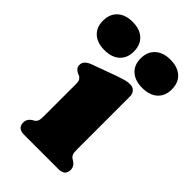

<svg xmlns="http://www.w3.org/2000/svg" viewBox="-255 -782 861 861"><g transform="rotate(45 176.0 -351.0)"><path d="M284.5 -458V-123.5Q284.5 -101 288 -92.2Q291.5 -83.5 298.5 -78.5L307 -73.5Q329.5 -59.5 329.5 -36.5Q329.5 0 288 0H70.5Q28.5 0 28.5 -36.5Q28.5 -59.5 51 -73.5L60 -78.5Q67 -83.5 70.5 -92.2Q74 -101 74 -123.5V-324.5Q74 -343.5 68.8 -350.8Q63.5 -358 55.5 -362.5L46.5 -365.5Q36 -371 30 -378.2Q24 -385.5 24 -398Q24 -423 59.5 -437L178.5 -480.5Q202 -488.5 216.2 -492.5Q230.5 -496.5 247.5 -496.5Q264 -496.5 274.2 -485.5Q284.5 -474.5 284.5 -458ZM56.5 -523Q11 -523 -15.2 -546.5Q-41.5 -570 -41.5 -612Q-41.5 -654.5 -15.2 -678.5Q11 -702.5 56.5 -702.5Q102.5 -702.5 128.5 -678.5Q154.5 -654.5 154.5 -612Q154.5 -570.5 128.5 -546.8Q102.5 -523 56.5 -523ZM296 -523Q250.5 -523 224 -546.5Q197.5 -570 197.5 -612Q197.5 -654 224 -678.2Q250.5 -702.5 296 -702.5Q342.5 -702.5 368.8 -678.5Q395 -654.5 395 -612Q395 -570.5 368.8 -546.8Q342.5 -523 296 -523Z"/></g></svg>

Font: Fraunces 9pt S050 Black
Style: Regular
Weight: 900
Version: Version 1.000; ttfautohint (v1.8.3)